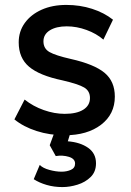

<svg xmlns="http://www.w3.org/2000/svg" viewBox="-20 -535 534 780"><path d="M243.5 14.5Q182 14.5 128.5 -2.8Q75 -20 38.5 -50L80 -130.5Q114.5 -103 157.8 -87.8Q201 -72.5 243 -72.5Q291.5 -72.5 318.5 -89.5Q345.5 -106.5 345.5 -137Q345.5 -165.5 322 -179.5Q298.5 -193.5 234 -208.5Q140.5 -228 98.2 -263.8Q56 -299.5 56 -363Q56 -407.5 80.8 -441.8Q105.5 -476 149 -495.5Q192.5 -515 249.5 -515Q305 -515 354 -499.2Q403 -483.5 439 -455L400 -374Q372 -398.5 331.8 -413.2Q291.5 -428 251 -428Q208.5 -428 182.5 -411.8Q156.5 -395.5 156.5 -367Q156.5 -337.5 181.2 -323.5Q206 -309.5 267.5 -295.5Q363 -274 404.8 -239.2Q446.5 -204.5 446.5 -142.5Q446.5 -71 390.5 -28.2Q334.5 14.5 243.5 14.5ZM233.5 225Q199 225 169.2 216.2Q139.5 207.5 117 193L141.5 135Q154 148 180.5 155.2Q207 162.5 230 162.5Q251 162.5 268 155Q285 147.5 285 129.5Q285 110 260 102.2Q235 94.5 206.5 99L182 55L209.5 -20H273.5L255.5 39Q306 43 338 65.5Q370 88 370 128.5Q370 163 348.2 184.2Q326.5 205.5 295 215.2Q263.5 225 233.5 225Z"/></svg>

Font: Geologica
Style: Regular
Weight: 400
Designer: Sindre Bremnes, Frode Helland
Foundry: Monokrom Skriftforlag AS
Version: Version 1.010; ttfautohint (v1.8.4.7-5d5b);gftools[0.9.28]